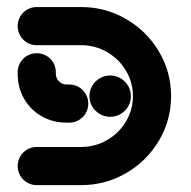

<svg xmlns="http://www.w3.org/2000/svg" viewBox="-20 -539 555 559"><path d="M31.5 -55.6Q31.5 -70.7 38.9 -83.5Q46.3 -96.3 59.1 -103.7Q71.9 -111.1 87 -111.1H216.3Q257 -111.1 291.7 -131.1Q326.3 -151.1 346.7 -185.2Q367 -219.3 367 -259.3Q367 -299.3 346.7 -333.3Q326.3 -367.4 291.7 -387.4Q257 -407.4 216.3 -407.4H87Q71.9 -407.4 59.1 -414.8Q46.3 -422.2 38.9 -435Q31.5 -447.8 31.5 -463Q31.5 -478.1 38.9 -490.9Q46.3 -503.7 59.1 -511.1Q71.9 -518.5 87 -518.5H216.3Q287 -518.5 347.2 -483.5Q407.4 -448.5 442.8 -388.9Q478.1 -329.3 478.1 -259.3Q478.1 -189.3 442.8 -129.6Q407.4 -70 347.2 -35Q287 0 216.3 0H87Q71.9 0 59.1 -7.4Q46.3 -14.8 38.9 -27.6Q31.5 -40.4 31.5 -55.6ZM31.5 -324.4V-328.5Q31.5 -343.7 38.9 -356.5Q46.3 -369.3 59.1 -376.7Q71.9 -384.1 87 -384.1Q102.2 -384.1 115 -376.7Q127.8 -369.3 135.2 -356.5Q142.6 -343.7 142.6 -328.5V-324.4Q142.6 -311.5 151.7 -302.2Q160.7 -293 173.7 -293H181.5Q196.7 -293 209.4 -285.6Q222.2 -278.1 229.6 -265.4Q237 -252.6 237 -237.4Q237 -222.2 229.6 -209.4Q222.2 -196.7 209.4 -189.3Q196.7 -181.9 181.5 -181.9H173.7Q133.7 -181.9 101.1 -200.6Q68.5 -219.3 50 -251.7Q31.5 -284.1 31.5 -324.4ZM240.4 -258.9Q240.4 -275.2 248.5 -289.1Q256.7 -303 270.6 -311.1Q284.4 -319.3 300.7 -319.3Q317 -319.3 330.9 -311.1Q344.8 -303 353 -289.1Q361.1 -275.2 361.1 -258.9Q361.1 -242.6 353 -228.9Q344.8 -215.2 330.9 -207Q317 -198.9 300.7 -198.9Q284.4 -198.9 270.6 -207Q256.7 -215.2 248.5 -228.9Q240.4 -242.6 240.4 -258.9Z"/></svg>

Font: 26F Galaxy Hebrew Black
Style: Regular
Weight: 900
Designer: C₂₉H₂₅N₃O₅
Version: Version 1.000